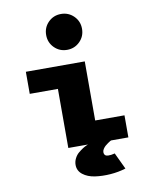

<svg xmlns="http://www.w3.org/2000/svg" viewBox="-106 -885 921 1165"><g transform="rotate(-10 355.0 -302.5)"><path d="M351.5 -587.5Q305 -587.5 273 -619.5Q241 -651.5 241 -698Q241 -744.5 273 -776.5Q305 -808.5 351.5 -808.5Q397.5 -808.5 429.8 -776.5Q462 -744.5 462 -698Q462 -651.5 429.8 -619.5Q397.5 -587.5 351.5 -587.5ZM444 -136H624.5V0H518Q515.5 1 511.5 3.2Q507.5 5.5 497.5 12.2Q487.5 19 479.8 26Q472 33 465.8 42.8Q459.5 52.5 459.5 61.5Q459.5 74 466 80.5Q472.5 87 484 87.2Q495.5 87.5 503.5 86.2Q511.5 85 522 82.5Q525 82 526 81.5L574 183Q529.5 197 479 200.8Q428.5 204.5 383.8 198Q339 191.5 309.5 168.5Q280 145.5 280 109Q280 88 289.8 69Q299.5 50 313.8 38Q328 26 342 17Q356 8 366 4L375.5 0H254.5V-364H81V-500H444Z"/></g></svg>

Font: League Mono ExtraBold
Style: Regular
Weight: 800
Width: 6
Designer: Tyler Finck
Foundry: The League of Moveable Type / Tyler Finck
Version: Version 2.210